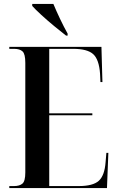

<svg xmlns="http://www.w3.org/2000/svg" viewBox="-20 -951 597 971"><path d="M27 0V-10H51Q79 -10 93.5 -22.5Q108 -35 108 -79V-633Q108 -678 94 -691Q80 -704 51 -704H27V-714H493L498 -536H488L486 -578Q481 -650 451.5 -677Q422 -704 350 -704H229V-378H447V-368H229V-10H378Q450 -10 479.5 -36.5Q509 -63 514 -131L518 -178H528L521 0ZM314 -771Q288 -791 253.5 -819.5Q219 -848 188.5 -876Q158 -904 143 -921V-931H250Q264 -897 283.5 -856Q303 -815 322 -781V-771Z"/></svg>

Font: Noto Serif Display Condensed SemiBold
Style: Regular
Weight: 600
Width: 3
Designer: Monotype Design Team
Foundry: Monotype Imaging Inc.
Version: Version 2.009